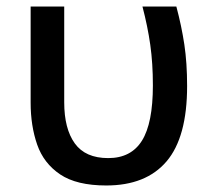

<svg xmlns="http://www.w3.org/2000/svg" viewBox="-20 -559 640 589"><path d="M306 10Q215 10 164.5 -24Q114 -58 94 -115.5Q74 -173 74 -244V-539H177V-245Q177 -164 209.5 -119Q242 -74 312 -74Q382 -74 415.5 -127.5Q449 -181 449 -297Q449 -365 441 -421.5Q433 -478 417 -539H521Q537 -479 545.5 -422.5Q554 -366 554 -295Q554 -138 491 -64Q428 10 306 10Z"/></svg>

Font: Noto Sans Mono Medium
Style: Regular
Weight: 500
Designer: Monotype Design Team
Foundry: Monotype Imaging Inc.
Version: Version 2.014